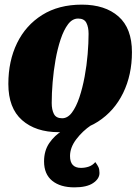

<svg xmlns="http://www.w3.org/2000/svg" viewBox="-20 -550 605 828"><path d="M233 20Q134 20 75 -32Q16 -84 16 -188Q16 -287 53.5 -364Q91 -441 162 -485.5Q233 -530 333 -530Q433 -530 491 -479Q549 -428 549 -325Q549 -227 511 -149Q473 -71 402.5 -25.5Q332 20 233 20ZM248 -40Q272 -40 290.5 -65Q309 -90 322.5 -130.5Q336 -171 345 -219.5Q354 -268 358 -316.5Q362 -365 362 -404Q362 -433 352.5 -451.5Q343 -470 317 -470Q292 -470 273.5 -445.5Q255 -421 241.5 -380.5Q228 -340 219.5 -292Q211 -244 207 -195.5Q203 -147 203 -106Q203 -77 212.5 -58.5Q222 -40 248 -40ZM301 258Q240 258 205 229.5Q170 201 170 146Q170 100 192.5 67Q215 34 251 12Q287 -10 329 -22L373 -16V-10Q336 15 309 50.5Q282 86 282 123Q282 174 329 174Q347 174 363 168.5Q379 163 391 149Q400 161 404.5 170.5Q409 180 409 196Q409 221 381.5 239.5Q354 258 301 258Z"/></svg>

Font: Sansita Swashed ExtraBold
Style: Regular
Weight: 800
Designer: Pablo Cosgaya
Foundry: Omnibus-Type
Version: Version 1.003; ttfautohint (v1.8.3)